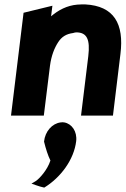

<svg xmlns="http://www.w3.org/2000/svg" viewBox="-20 -515 571 872"><path d="M326 126C331 82 306 47 272 41C266 40 263 40 255 41C217 46 185 81 180 128C188 161 198 192 209 214C195 258 158 297 143 307L123 319L143 326C156 331 168 334 181 337C256 291 316 210 326 126ZM367 -495H366C354 -495 344 -495 331 -494C284 -490 245 -469 212 -441L218 -489L87 -457L30 10H179L207 -216C213 -262 227 -297 244 -323C260 -348 281 -361 312 -365C316 -366 321 -368 326 -368C375 -368 390 -336 381 -260L348 10H493L527 -270C544 -407 498 -488 367 -495Z"/></svg>

Font: Bluebird
Style: SfBdNrwObl
Weight: 700
Designer: Jasper
Foundry: Cannot Into Space Fonts
Version: Version 0.98